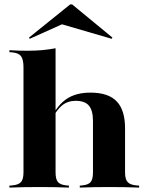

<svg xmlns="http://www.w3.org/2000/svg" viewBox="-20 -849 675 869"><path d="M158.9 -2.4Q121.8 -2.4 93.1 -2Q64.5 -1.6 22.6 0V-8.9L33.9 -9.7Q63.7 -12.1 75 -25Q86.3 -37.9 86.3 -68.5V-209.7H231.5V-68.5Q231.5 -37.1 242.7 -24.6Q254 -12.1 282.3 -9.7L291.9 -8.9V0Q251.6 -1.6 223.4 -2Q195.2 -2.4 158.9 -2.4ZM400.8 -209.7V-301.6Q400.8 -348.4 382.7 -370.6Q364.5 -392.7 322.6 -392.7Q287.1 -392.7 261.7 -372.6Q236.3 -352.4 212.9 -305.6L209.7 -310.5Q239.5 -373.4 281.9 -401.6Q324.2 -429.8 389.5 -429.8Q470.2 -429.8 508.1 -390.3Q546 -350.8 546 -268.5V-209.7ZM473.4 -2.4Q437.1 -2.4 409.7 -2Q382.3 -1.6 341.1 0V-8.9L350.8 -9.7Q379 -12.1 389.9 -24.6Q400.8 -37.1 400.8 -68.5V-209.7H546V-68.5Q546 -37.9 557.7 -25Q569.4 -12.1 598.4 -9.7L609.7 -8.9V0Q569.4 -1.6 540.3 -2Q511.3 -2.4 473.4 -2.4ZM86.3 -209.7V-545.2Q86.3 -579.8 75 -594.8Q63.7 -609.7 33.9 -612.1L22.6 -612.9V-621.8Q48.4 -620.2 65.3 -619.8Q82.3 -619.4 104.8 -619.4Q141.9 -619.4 171.8 -622.2Q201.6 -625 231.5 -630.6V-621.8V-209.7ZM114.5 -673.4 111.3 -679 297.6 -829H306.5L488.7 -679L485.5 -673.4L228.2 -748.4L313.7 -762.9Z"/></svg>

Font: Playfair 144pt SemiExpanded Black
Style: Regular
Weight: 900
Width: 6
Designer: Claus Eggers Sørensen
Foundry: Claus Eggers Sørensen
Version: Version 2.203